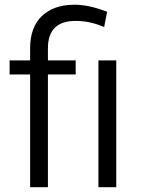

<svg xmlns="http://www.w3.org/2000/svg" viewBox="-20 -780 586 800"><path d="M179.7 -469.7H295.4V-528.3H179.7V-579.1C179.7 -654.8 218.3 -692.9 294.9 -692.9C344.2 -692.9 382.3 -680.7 414.1 -667.5L426.3 -731C379.4 -749 335 -760.3 290 -760.3C232.9 -760.3 188 -744.6 155.3 -713.9C122.1 -682.6 105.5 -637.7 105.5 -579.1V-528.3H20V-469.7H105.5V0H179.7ZM390.1 -528.3V0H464.4V-528.3Z"/></svg>

Font: Vazirmatn Light
Style: Regular
Weight: 300
Designer: Saber Rastikerdar
Foundry: Saber Rastikerdar
Version: Version 33.003